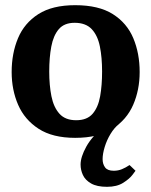

<svg xmlns="http://www.w3.org/2000/svg" viewBox="-20 -522 584 741"><path d="M393 199Q354 199 331.5 186Q309 173 300 153.5Q291 134 291 113Q291 84 313 44Q335 4 382 -34L439 -43Q421 -29 406.5 -5Q392 19 384 45.5Q376 72 376 92Q376 111 385.5 124Q395 137 419 137Q436 137 450.5 131Q465 125 480 115L503 137Q503 137 491.5 152.5Q480 168 455.5 183.5Q431 199 393 199ZM270 10Q183 10 129 -25Q75 -60 50 -117.5Q25 -175 25 -244Q25 -316 49.5 -374.5Q74 -433 128 -467.5Q182 -502 270 -502Q361 -502 415.5 -467.5Q470 -433 494.5 -374.5Q519 -316 519 -244Q519 -175 494 -117.5Q469 -60 414.5 -25Q360 10 270 10ZM274 -58Q316 -58 337.5 -83Q359 -108 366.5 -150.5Q374 -193 374 -246Q374 -300 365.5 -342.5Q357 -385 334 -409.5Q311 -434 268 -434Q228 -434 207 -409.5Q186 -385 178 -342.5Q170 -300 170 -246Q170 -193 178.5 -150.5Q187 -108 209.5 -83Q232 -58 274 -58Z"/></svg>

Font: Manuale
Style: Bold
Weight: 700
Version: Version 1.002